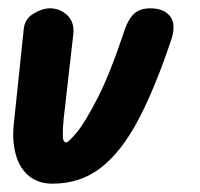

<svg xmlns="http://www.w3.org/2000/svg" viewBox="-20 -436 480 461"><path d="M106 5Q72 5 49.5 -13.5Q27 -32 18 -64.5Q9 -97 13 -137L37 -366Q39 -390 60 -403Q81 -416 100 -416Q124 -416 141.5 -399.5Q159 -383 156 -354L137 -187Q132 -147 131 -127Q130 -107 132 -100.5Q134 -94 139 -94Q144 -94 163.5 -117Q183 -140 213.5 -199Q244 -258 280 -366Q289 -392 303 -404Q317 -416 341 -416Q373 -416 388 -397.5Q403 -379 392 -343Q353 -226 312.5 -149Q272 -72 222.5 -33.5Q173 5 106 5Z"/></svg>

Font: Edu NSW ACT Foundation
Style: Bold
Weight: 700
Version: Version 1.003